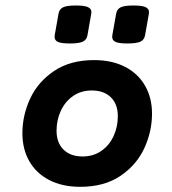

<svg xmlns="http://www.w3.org/2000/svg" viewBox="-20 -686 640 716"><path d="M320.8 -641.1Q320.8 -637.2 320.3 -634.8L306.2 -554.7Q303.2 -537.6 289.1 -530.8Q274.9 -523.9 240.7 -523.9Q209.5 -523.9 196.5 -529.5Q183.6 -535.2 183.6 -548.3Q183.6 -552.2 184.1 -554.7L198.2 -634.8Q201.2 -651.9 215.1 -658.7Q229 -665.5 263.2 -665.5Q293.9 -665.5 307.4 -659.7Q320.8 -653.8 320.8 -641.1ZM535.6 -641.1Q535.6 -637.2 535.2 -634.8L521 -554.7Q518.1 -537.6 503.9 -530.8Q489.7 -523.9 455.6 -523.9Q424.3 -523.9 411.4 -529.5Q398.4 -535.2 398.4 -548.3Q398.4 -552.2 398.9 -554.7L413.1 -634.8Q416 -651.9 429.9 -658.7Q443.8 -665.5 478 -665.5Q508.8 -665.5 522.2 -659.7Q535.6 -653.8 535.6 -641.1ZM546.9 -262.2Q546.9 -195.8 518.1 -133.3Q489.3 -70.8 429 -30Q368.7 10.7 279.3 10.7Q212.4 10.7 163.6 -14.6Q114.7 -40 89.1 -85.2Q63.5 -130.4 63.5 -189Q63.5 -255.4 92.3 -317.9Q121.1 -380.4 181.4 -421.1Q241.7 -461.9 331.1 -461.9Q397.9 -461.9 446.8 -436.5Q495.6 -411.1 521.2 -366Q546.9 -320.8 546.9 -262.2ZM190.9 -198.2Q190.9 -153.8 216.8 -128.2Q242.7 -102.5 288.1 -102.5Q328.1 -102.5 357.9 -123.3Q387.7 -144 403.6 -178.5Q419.4 -212.9 419.4 -252.9Q419.4 -297.4 393.6 -323Q367.7 -348.6 322.3 -348.6Q282.2 -348.6 252.4 -327.9Q222.7 -307.1 206.8 -272.7Q190.9 -238.3 190.9 -198.2Z"/></svg>

Font: Courier Prime Sans
Style: Bold Italic
Weight: 700
Italic angle: -10°
Designer: Alan Dague-Greene
Foundry: Quote-Unquote Apps
Version: Version 3.020